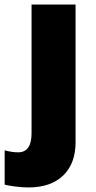

<svg xmlns="http://www.w3.org/2000/svg" viewBox="-71 -573 415 833"><path d="M51.8 240.2Q28.3 240.2 -2.2 236.6Q-32.7 232.9 -50.8 228V79.1Q-19.5 87.9 7.8 87.9Q65.9 87.9 65.9 4.9V-553.2H256.8V44.9Q256.8 136.2 203.4 188.2Q149.9 240.2 51.8 240.2Z"/></svg>

Font: Open Sans ExtBd
Style: Bold
Weight: 800
Foundry: Ascender Corporation
Version: Version 1.10